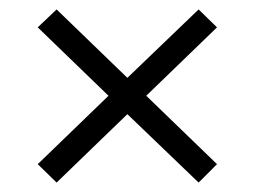

<svg xmlns="http://www.w3.org/2000/svg" viewBox="-20 -512 540 407"><path d="M290 -309 440 -164 401 -125 250 -270 100 -125 60 -164 210 -309 60 -454 100 -492 250 -347 401 -492 440 -454Z"/></svg>

Font: GFS Didot
Style: Italic
Weight: 400
Italic angle: -12°
Designer: Takis Katsoulidis and George D. Matthiopoulos
Foundry: George Matthiopoulos and Takis Katsoulidis
Version: Version 1.0